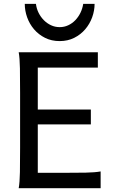

<svg xmlns="http://www.w3.org/2000/svg" viewBox="-20 -987 606 1007"><path d="M456.5 -412.6V-334.5H178.2V-80.6H307.1Q379.9 -80.6 429.2 -81.5Q478.5 -82.5 507.8 -87.9V0H78.1Q83.5 -29.3 84.5 -84.7Q85.4 -140.1 85.4 -212.4V-500.5Q85.4 -572.8 84.5 -628.2Q83.5 -683.6 78.1 -712.9H493.2V-632.3H178.2V-412.6ZM476.1 -966.8Q476.1 -931.2 463.4 -896.2Q450.7 -861.3 427 -833.5Q403.3 -805.7 369.4 -788.6Q335.4 -771.5 293 -771.5Q250 -771.5 216.1 -788.6Q182.1 -805.7 158.4 -833.5Q134.8 -861.3 122.3 -896.2Q109.9 -931.2 109.9 -966.8H168.5Q171.4 -941.9 182.4 -919.9Q193.4 -897.9 210 -881.1Q226.6 -864.3 247.8 -854.5Q269 -844.7 293 -844.7Q316.9 -844.7 337.9 -854.5Q358.9 -864.3 375 -881.1Q391.1 -897.9 401.9 -919.9Q412.6 -941.9 416.5 -966.8Z"/></svg>

Font: Andika Basic
Style: Regular
Weight: 400
Designer: Annie Olsen & Victor Gaultney
Foundry: SIL International
Version: Version 1.000